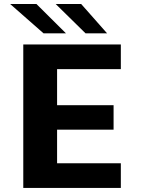

<svg xmlns="http://www.w3.org/2000/svg" viewBox="-20 -917 690 937"><path d="M93.6 0V-700H569.7V-579.7H258.6V-403.7H534.3V-284.3H258.6V-120.3H569.7V0ZM397.4 -754.4 251.8 -897.4H376.2L502.5 -754.4ZM192.4 -754.4 29.6 -897.4H157.9L301.8 -754.4Z"/></svg>

Font: Trispace Thin
Style: Regular
Weight: 100
Designer: Tyler Finck
Foundry: Etcetera Type Company
Version: Version 1.210